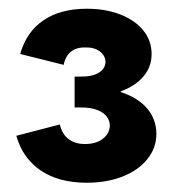

<svg xmlns="http://www.w3.org/2000/svg" viewBox="-20 -836 390 431"><path d="M16.6 -531.2 114.3 -556.6Q119.1 -535.2 133.8 -523.9Q148.4 -512.7 170.9 -512.7Q195.3 -512.7 210.4 -524.2Q225.6 -535.6 226.6 -553.7Q226.1 -573.2 208.3 -584.2Q190.4 -595.2 160.2 -594.7H147.5V-664.1H160.2Q186 -663.6 201.2 -672.4Q216.3 -681.2 216.8 -697.3Q216.3 -711.4 203.9 -720.7Q191.4 -730 171.9 -729.5Q151.4 -730 138.9 -719.7Q126.5 -709.5 123 -690.4L25.4 -714.8Q39.1 -764.2 77.4 -790.3Q115.7 -816.4 174.8 -816.4Q216.8 -816.4 250 -803.5Q283.2 -790.5 301.8 -767.6Q320.3 -744.6 320.3 -714.8Q320.3 -686 302.2 -664.6Q284.2 -643.1 251 -630.9V-629.4Q289.6 -616.7 310.1 -592.8Q330.6 -568.8 331.1 -536.1Q331.1 -503.9 310.8 -478.8Q290.5 -453.6 255.1 -439.7Q219.7 -425.8 174.8 -425.8Q111.8 -425.8 71.3 -453.4Q30.8 -481 16.6 -531.2Z"/></svg>

Font: Wanted Sans ExtraBold
Style: Regular
Weight: 800
Designer: Original Design by Kil Hyung-jin and Kang Hanbin, Wanted Lab, Inc; Hangeul from Source Han Sans by Jang Soo-young and Ka
Foundry: Wanted Lab, Inc.
Version: Version 1.003